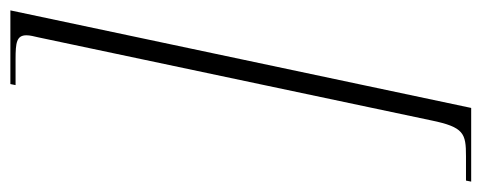

<svg xmlns="http://www.w3.org/2000/svg" viewBox="-322 -501 928 370"><g transform="rotate(90 142.0 -316.0)"><path d="M-23 128H119L121 118H71C39 118 25 116 25 97C25 90 27 83 29 74L189 -683C202 -746 214 -750 258 -750H305L307 -760H165Z"/></g></svg>

Font: Noto Serif Display ExtraCondensed ExtraLight
Style: Italic
Weight: 200
Width: 2
Italic angle: -12°
Designer: Monotype Design Team
Foundry: Monotype Imaging Inc.
Version: Version 2.009